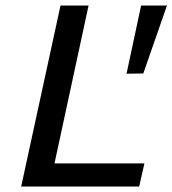

<svg xmlns="http://www.w3.org/2000/svg" viewBox="-20 -678 627 698"><path d="M57 0 200 -658H302L160 0ZM89 0 107 -84H505L486 0ZM501 -411 440 -410 493 -658H587Z"/></svg>

Font: Ysabeau SemiBold
Style: Italic
Weight: 600
Italic angle: -12°
Designer: Christian Thalmann (Catharsis Fonts)
Version: Version 2.002